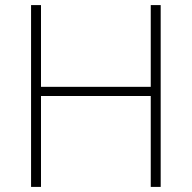

<svg xmlns="http://www.w3.org/2000/svg" viewBox="-20 -734 753 754"><path d="M611 0V-714H572V-393H141V-714H102V0H141V-357H572V0Z"/></svg>

Font: Noto Sans Sinhala ExtraLight
Style: Regular
Weight: 200
Designer: Jelle Bosma - Monotype Design Team
Foundry: Monotype Imaging Inc.
Version: Version 2.006